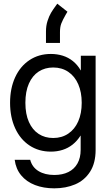

<svg xmlns="http://www.w3.org/2000/svg" viewBox="-20 -821 605 1052"><path d="M60.5 54.7H145.5Q156.2 95.2 191.2 116.5Q226.1 137.7 277.3 137.7Q322.3 137.7 354.7 121.6Q387.2 105.5 404.5 74.5Q421.9 43.5 421.9 0V-78.1H421.4Q402.3 -48.3 377.7 -28.8Q353 -9.3 323 0.2Q293 9.8 258.8 9.8Q192.4 9.8 141.6 -23.9Q90.8 -57.6 63 -118.4Q35.2 -179.2 35.2 -257.8Q35.2 -336.9 63 -397.5Q90.8 -458 141.6 -491.7Q192.4 -525.4 258.8 -525.4Q293 -525.4 323.7 -515.9Q354.5 -506.3 379.6 -486.1Q404.8 -465.8 422.4 -435.1H422.9V-515.6H503.9V0Q503.9 72.8 473.4 120.1Q442.9 167.5 391.8 189.2Q340.8 210.9 277.3 210.9Q218.8 210.9 171.9 192.9Q125 174.8 95.9 139.6Q66.9 104.5 60.5 54.7ZM427.7 -257.8Q427.7 -315.9 408.7 -359.6Q389.6 -403.3 354.2 -427.2Q318.8 -451.2 271.5 -451.2Q226.6 -451.2 192.1 -429Q157.7 -406.7 138.4 -363.3Q119.1 -319.8 119.1 -257.8Q119.1 -195.8 138.4 -152.6Q157.7 -109.4 191.9 -87.2Q226.1 -64.9 271.5 -64.9Q318.8 -64.9 354.2 -88.9Q389.6 -112.8 408.7 -156.2Q427.7 -199.7 427.7 -257.8ZM231.9 -648.4Q231.9 -680.2 240.5 -706.5Q249 -732.9 259.8 -751Q270.5 -769 286.1 -790Q290 -795.4 293.9 -800.8L349.6 -756.8L339.8 -740.2Q322.8 -710.4 315.7 -691.7Q308.6 -672.9 308.6 -644.5V-585.9H231.9Z"/></svg>

Font: Intratopia Thin
Style: Regular
Weight: 100
Designer: Rasmus Andersson
Foundry: rsms
Version: Version 3.000;Glyphs 3.2.3 (3260)